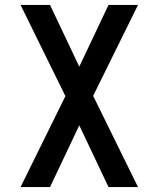

<svg xmlns="http://www.w3.org/2000/svg" viewBox="-20 -540 640 775"><path d="M182 215H63L244 -152L63 -520H182L300 -271L418 -520H537L356 -153L537 215H418L300 -34Z"/></svg>

Font: Iosevka Aile Semibold
Style: Regular
Weight: 600
Designer: Belleve Invis
Foundry: Belleve Invis
Version: Version 31.1.0; ttfautohint (v1.8.4)